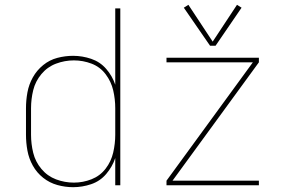

<svg xmlns="http://www.w3.org/2000/svg" viewBox="-20 -770 1192 798"><path d="M853 -580H876L984 -738L965 -750L864 -597L763 -750L744 -738ZM284 8Q322 8 359 -4.5Q396 -17 421.5 -47Q447 -77 459 -113V0H480V-735H459V-418Q447 -454 421.5 -483.5Q396 -513 359 -525.5Q322 -538 284 -538Q251 -538 218.5 -529.5Q186 -521 159.5 -499.5Q133 -478 116.5 -448.5Q100 -419 94 -386Q88 -353 88 -320V-210Q88 -177 94 -144Q100 -111 116.5 -81.5Q133 -52 159.5 -31Q186 -10 218.5 -1Q251 8 284 8ZM672 0H1056V-19H697L1056 -511V-530H672V-511H1031L672 -19ZM287 -11Q249 -11 213 -24.5Q177 -38 152 -68Q127 -98 118 -135Q109 -172 109 -210V-320Q109 -358 118 -395Q127 -432 152 -462Q177 -492 213 -505.5Q249 -519 287 -519Q325 -519 360.5 -505.5Q396 -492 419 -461.5Q442 -431 450.5 -394.5Q459 -358 459 -320V-210Q459 -173 450.5 -136Q442 -99 419 -69Q396 -39 360.5 -25Q325 -11 287 -11Z"/></svg>

Font: Iosevka Sparkle Thin
Style: Regular
Weight: 100
Designer: Belleve Invis
Foundry: Belleve Invis
Version: Version 4.5.0; ttfautohint (v1.8.3)